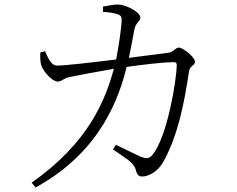

<svg xmlns="http://www.w3.org/2000/svg" viewBox="-20 -781 1040 843"><path d="M476 -125C532 -85 567 -70 577 -33C581 -14 590 -6 604 -6C633 -6 675 -28 699 -74C760 -186 787 -316 810 -468C814 -494 836 -491 836 -511C836 -529 784 -572 765 -572C749 -572 744 -552 716 -549L546 -527C555 -569 564 -620 569 -647C575 -684 596 -684 596 -705C596 -727 535 -760 501 -761C483 -762 452 -756 432 -752V-729C449 -728 477 -725 495 -719C512 -713 515 -707 514 -688C513 -659 501 -575 490 -520C379 -506 264 -493 230 -493C204 -493 190 -529 178 -556L157 -551C156 -532 156 -508 163 -490C170 -469 208 -423 233 -423C252 -423 255 -436 286 -443C313 -449 413 -467 480 -479C442 -340 369 -155 119 21L136 42C431 -118 507 -370 536 -487C598 -496 693 -508 744 -508C752 -508 756 -504 756 -497C756 -433 715 -181 650 -102C635 -84 625 -83 598 -93C579 -101 528 -127 489 -145Z"/></svg>

Font: Noto Serif CJK HK Light
Style: Regular
Weight: 300
Designer: Ryoko NISHIZUKA 西塚涼子 (kana & ideographs); Frank Grießhammer (Latin, Greek & Cyrillic); Wenlong ZHANG 张文龙 (bopomofo); San
Foundry: Adobe
Version: Version 2.001;hotconv 1.1.0;makeotfexe 2.6.0